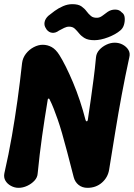

<svg xmlns="http://www.w3.org/2000/svg" viewBox="-39 -892 643 922"><path d="M381 10Q356 10 338.5 -4Q321 -18 315 -41Q297 -111 283.5 -162.5Q270 -214 259 -252Q248 -290 238 -318.5Q228 -347 219 -370Q210 -393 199 -415Q198 -419 194 -418.5Q190 -418 190 -412Q175 -322 163 -237Q151 -152 142 -60Q141 -40 126.5 -24.5Q112 -9 91.5 0.5Q71 10 50 10Q31 10 13.5 0.5Q-4 -9 -13 -24.5Q-22 -40 -18 -60Q3 -152 18 -238.5Q33 -325 45 -411Q57 -497 67 -589Q70 -614 85.5 -634Q101 -654 123 -665.5Q145 -677 166 -677Q189 -677 209 -666Q229 -655 246 -628Q260 -606 277 -572Q294 -538 311.5 -496.5Q329 -455 344.5 -408.5Q360 -362 372 -315Q374 -309 378 -309.5Q382 -310 383 -318Q391 -370 397.5 -417.5Q404 -465 410.5 -513.5Q417 -562 422 -617Q424 -637 438 -652.5Q452 -668 472 -677.5Q492 -687 512 -687Q533 -687 550.5 -677.5Q568 -668 577.5 -652.5Q587 -637 582 -617Q562 -525 545.5 -436.5Q529 -348 514.5 -258.5Q500 -169 485 -77Q479 -40 450.5 -15Q422 10 381 10ZM182 -755Q172 -769 175 -785.5Q178 -802 193 -816Q205 -826 223.5 -839.5Q242 -853 264 -862.5Q286 -872 308 -872Q337 -872 352 -861.5Q367 -851 376.5 -838Q386 -825 398 -815Q410 -805 431 -807Q442 -808 455 -818Q468 -828 478 -835Q494 -846 514 -846Q534 -846 545 -833L550 -829Q559 -821 560 -804.5Q561 -788 556 -772Q551 -756 539 -746Q517 -727 480.5 -713Q444 -699 414 -699Q384 -699 367.5 -709Q351 -719 341 -731.5Q331 -744 320.5 -754Q310 -764 293 -764Q281 -764 269 -758Q257 -752 244 -745Q228 -733 212 -734.5Q196 -736 185 -750Z"/></svg>

Font: Winky Sans SemiBold
Style: Italic
Weight: 600
Italic angle: -8.97852°
Designer: Simon Atzbach
Foundry: typofactur
Version: Version 1.205